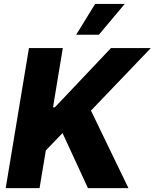

<svg xmlns="http://www.w3.org/2000/svg" viewBox="-20 -977 803 997"><path d="M9.6 0 130.3 -727.3H306.1L255.3 -419.7H264.9L556.1 -727.3H763.1L452.4 -402.7L647 0H436.8L304.7 -285.9L218 -196L185.4 0ZM375.4 -796.5 474.1 -956.7H627.8L493.3 -796.5Z"/></svg>

Font: Inter P Extra Bold
Style: Italic
Weight: 800
Italic angle: 9.39999°
Designer: Rasmus Andersson
Foundry: rsms
Version: Version 3.018;git-588b23468